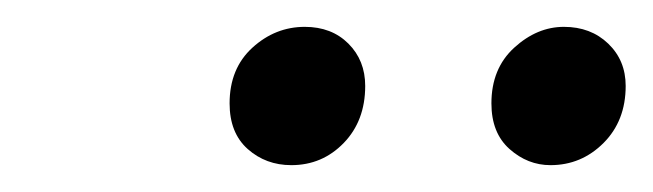

<svg xmlns="http://www.w3.org/2000/svg" viewBox="-20 -747 486 143"><path d="M197 -624Q178 -624 164.5 -636Q151 -648 151 -670Q151 -696 168 -711.5Q185 -727 207 -727Q227 -727 239.5 -714.5Q252 -702 252 -683Q252 -657 236 -640.5Q220 -624 197 -624ZM390 -624Q373 -624 359.5 -636Q346 -648 346 -670Q346 -696 363 -711.5Q380 -727 400 -727Q420 -727 433 -714.5Q446 -702 446 -683Q446 -657 429.5 -640.5Q413 -624 390 -624Z"/></svg>

Font: Source Serif Pro
Style: Italic
Weight: 400
Italic angle: -12°
Designer: Frank Grießhammer
Foundry: Adobe Systems Incorporated
Version: Version 3.001;hotconv 1.0.111;makeotfexe 2.5.65597